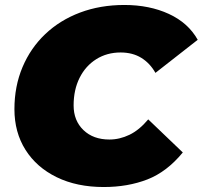

<svg xmlns="http://www.w3.org/2000/svg" viewBox="-20 -736 815 772"><path d="M397 16Q289 16 208 -23.5Q127 -63 82.5 -133.5Q38 -204 38 -297Q38 -389 70.5 -466Q103 -543 162 -599Q221 -655 302 -685.5Q383 -716 480 -716Q581 -716 659 -680Q737 -644 775 -576L605 -443Q583 -482 548 -503.5Q513 -525 465 -525Q410 -525 367 -498Q324 -471 300 -423Q276 -375 276 -312Q276 -251 315.5 -213Q355 -175 420 -175Q461 -175 500.5 -194Q540 -213 576 -256L715 -123Q651 -45 572.5 -14.5Q494 16 397 16Z"/></svg>

Font: Montserrat Black
Style: Italic
Weight: 900
Italic angle: -11.3°
Designer: Julieta Ulanovsky
Foundry: Julieta Ulanovsky
Version: Version 9.000; ttfautohint (v1.8.4.7-5d5b)